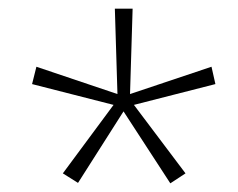

<svg xmlns="http://www.w3.org/2000/svg" viewBox="-20 -793 548 443"><path d="M286 -773 280 -576 468 -639 477 -599 289 -551 408 -393 373 -370 265 -536 160 -371 125 -393 242 -551 54 -599 64 -639 251 -576 245 -773Z"/></svg>

Font: Noto Sans Telugu SemiCondensed ExtraLight
Style: Regular
Weight: 200
Width: 4
Designer: Jelle Bosma - Monotype Design Team
Foundry: Monotype Imaging Inc.
Version: Version 2.005; ttfautohint (v1.8.4.7-5d5b)